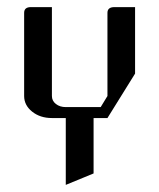

<svg xmlns="http://www.w3.org/2000/svg" viewBox="-20 -332 448 540"><path d="M47.9 -62V-295.9Q47.9 -312 66.9 -312H126V-62Q126 -48.3 137.2 -39.6Q148.4 -30.8 165 -30.8H263.2L282.2 -62V-295.9Q282.2 -312 301.8 -312H359.9V-125L282.2 0H243.2V155.8L165 188V0H126Q92.8 0 70.3 -18.1Q47.9 -36.1 47.9 -62Z"/></svg>

Font: Hhenum
Style: Regular
Weight: 400
Designer: T. Christopher White
Version: Version 1.0